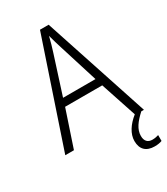

<svg xmlns="http://www.w3.org/2000/svg" viewBox="-225 -815 987 1133"><g transform="rotate(-30 268.5 -248.5)"><path d="M443 125C443 80 472 42 518 0H536L300 -716H241L0 0H59L142 -248H395L476 -4C427 35 395 83 395 132C395 189 427 219 484 219C505 219 521 216 534 211V171C525 174 510 178 492 178C460 178 443 159 443 125ZM297 -562 379 -300H158L242 -562C251 -590 261 -624 269 -658C277 -627 289 -587 297 -562Z"/></g></svg>

Font: Noto Sans Malayalam SemiCondensed Light
Style: Regular
Weight: 300
Width: 4
Designer: Jelle Bosma - Monotype Design Team
Foundry: Monotype Imaging Inc.
Version: Version 2.104